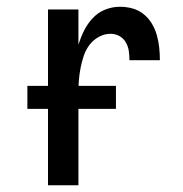

<svg xmlns="http://www.w3.org/2000/svg" viewBox="-20 -548 540 568"><path d="M122 0V-520H212V-416Q219 -438 229 -458Q239 -478 254.5 -494.5Q270 -511 291 -519.5Q312 -528 335 -528Q354 -528 372 -523Q390 -518 404.5 -506.5Q419 -495 429 -478.5Q439 -462 444 -444Q449 -426 451 -407.5Q453 -389 453 -370H363Q363 -384 361 -397.5Q359 -411 352 -423Q345 -435 333 -441.5Q321 -448 307 -448Q289 -448 272.5 -439Q256 -430 245 -415.5Q234 -401 228 -383.5Q222 -366 218.5 -348Q215 -330 213.5 -312Q212 -294 212 -276V0ZM61 -226V-294H323V-226Z"/></svg>

Font: Iosevka SS10 Medium
Style: Regular
Weight: 500
Monospace: yes
Designer: Belleve Invis
Foundry: Belleve Invis
Version: Version 28.0.6; ttfautohint (v1.8.4)